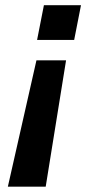

<svg xmlns="http://www.w3.org/2000/svg" viewBox="-20 -548 373 728"><path d="M120.6 -396.5 146.5 -528.3H287.1L261.2 -396.5ZM9.8 159.7 118.2 -319.3H230.5L153.3 159.7Z"/></svg>

Font: Liberation Sans
Style: Bold Italic
Weight: 700
Italic angle: -12°
Designer: Steve Matteson
Foundry: Ascender Corporation
Version: Version 2.1.5